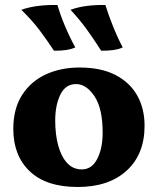

<svg xmlns="http://www.w3.org/2000/svg" viewBox="-20 -736 629 765"><path d="M290 9Q164 9 98.5 -53.5Q33 -116 33 -222Q33 -303 68 -357.5Q103 -412 162.5 -439.5Q222 -467 297 -467Q383 -467 440.5 -437Q498 -407 527 -355Q556 -303 556 -235Q556 -121 484.5 -56Q413 9 290 9ZM306 -61Q346 -61 367.5 -103Q389 -145 389 -207Q389 -304 356.5 -352.5Q324 -401 283 -401Q241 -401 220.5 -359Q200 -317 200 -256Q200 -200 212 -156Q224 -112 247.5 -86.5Q271 -61 306 -61ZM383 -534Q355 -578 327 -617Q299 -656 261 -697Q291 -708 327 -712.5Q363 -717 400 -716Q412 -677 430 -632Q448 -587 469 -547Q439 -533 383 -534ZM195 -534Q166 -578 136.5 -617Q107 -656 65 -697Q96 -708 133 -712.5Q170 -717 209 -716Q220 -677 239 -632Q258 -587 280 -547Q249 -533 195 -534Z"/></svg>

Font: Vollkorn ExtraBold
Style: Regular
Weight: 800
Designer: Friedrich Althausen
Foundry: Friedrich Althausen
Version: Version 5.000; ttfautohint (v1.8.3)